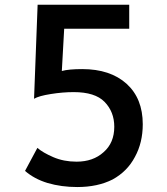

<svg xmlns="http://www.w3.org/2000/svg" viewBox="-20 -755 686 790"><path d="M175.8 -2Q121.1 -18.6 83 -51.8Q99.6 -83 133.8 -146.5Q156.2 -127 199.2 -108.4Q242.2 -89.8 294.9 -89.8Q363.3 -89.8 406.2 -128.9Q450.2 -167 450.2 -233.4Q450.2 -294.9 410.2 -335.9Q371.1 -376 283.2 -376Q238.3 -376 189.5 -368.2Q139.6 -360.4 120.1 -348.6Q125 -477.5 134.8 -735.4Q229.5 -735.4 511.7 -735.4Q511.7 -710.9 511.7 -636.7Q445.3 -636.7 244.1 -636.7Q241.2 -593.8 234.4 -462.9Q262.7 -470.7 318.4 -470.7Q433.6 -470.7 501 -410.2Q567.4 -349.6 567.4 -244.1Q567.4 -168 535.2 -109.4Q503.9 -49.8 443.4 -16.6Q381.8 14.6 297.9 14.6Q232.4 14.6 175.8 -2Z"/></svg>

Font: Alata=Ham
Style: Regular
Weight: 400
Designer: Spyros Zevelakis, Eben Sorkin
Version: Version 1.004